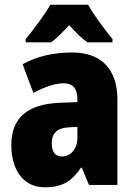

<svg xmlns="http://www.w3.org/2000/svg" viewBox="-20 -786 573 816"><path d="M354 -766H194C173 -728 119 -655 89 -620V-606H197C220 -622 243 -646 274 -679C303 -647 327 -623 352 -606H458V-620C420 -667 380 -721 354 -766ZM287 -563C204 -563 133 -545 76 -513L122 -391C172 -418 216 -432 251 -432C289 -432 309 -410 309 -364V-352L231 -349C99 -343 28 -287 28 -169C28 -70 75 10 170 10C246 10 285 -16 324 -73H328L358 0H479V-363C479 -496 406 -563 287 -563ZM275 -245 309 -247V-200C309 -153 280 -121 244 -121C216 -121 200 -139 200 -177C200 -220 223 -243 275 -245Z"/></svg>

Font: Noto Sans Thai Looped Condensed Black
Style: Regular
Weight: 900
Width: 3
Designer: Sasikarn Vongin, Ben Mitchell
Foundry: The Fontpad Ltd
Version: Version 1.001